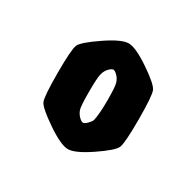

<svg xmlns="http://www.w3.org/2000/svg" viewBox="-87 -774 542 530"><g transform="rotate(30 184.0 -508.5)"><path d="M306.5 -418Q300 -403 253.5 -371.5Q207 -340 184.5 -340Q162 -340 115 -372Q68 -404 61.5 -418.5Q55 -433 55 -508.5Q55 -584 61.5 -598.5Q68 -613 115 -645Q162 -677 184.5 -677Q207 -677 253.5 -645.5Q300 -614 306.5 -599Q313 -584 313 -508.5Q313 -433 306.5 -418ZM207 -446Q212 -468 212 -511Q212 -554 208.5 -565.5Q205 -577 197 -585Q189 -593 184 -593Q179 -593 171 -585Q163 -577 159.5 -564Q156 -551 156 -506Q156 -461 159.5 -450.5Q163 -440 171 -432Q179 -424 184 -424Q189 -424 197 -432Q205 -440 207 -446Z"/></g></svg>

Font: Germania One
Style: Regular
Weight: 400
Designer: John Vargas Beltran
Foundry: John Vargas Beltran
Version: Version 1.001